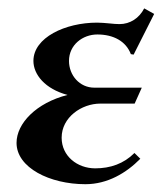

<svg xmlns="http://www.w3.org/2000/svg" viewBox="-20 -446 397 470"><path d="M20.5 -96.2C20.5 -35.6 101.8 4.9 189 4.9C243.2 4.9 289.1 -22.5 323.5 -57.4L309.1 -71.5C283 -45.2 250 -33.9 213.1 -33.9C169.4 -33.9 130.9 -63.7 130.9 -108.9C130.9 -158.9 179.7 -192.4 225.6 -192.4H309.6L327.1 -231.4H210.9C174.8 -231.4 148.9 -261.7 148.9 -296.9C148.9 -336.2 182.4 -361.6 218.3 -361.6C257.6 -361.6 288.3 -345.2 300.3 -313.5L307.1 -312.3L357.4 -411.9L333 -425.5C320.8 -401.6 298.6 -387 272.5 -387C265.6 -387 256.8 -387.7 247.6 -388.7C237.5 -389.6 226.8 -390.6 217.8 -390.6C139.6 -390.6 61.8 -354 61.8 -296.9C61.8 -263.7 90.1 -228.3 145.3 -213.6C68.6 -194.1 20.5 -143.8 20.5 -96.2Z"/></svg>

Font: RisaltypS01
Style: Medium
Weight: 500
Italic angle: -9°
Designer: gluk
Foundry: gluk
Version: Version 0.24